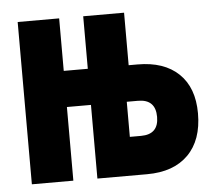

<svg xmlns="http://www.w3.org/2000/svg" viewBox="-43 -564 672 610"><g transform="rotate(-5 293.0 -259.0)"><path d="M34.7 0V-517.6H167V-350.1H243.7V-517.6H374V-350.1H402.3Q486.8 -350.1 533.4 -305.4Q580.1 -260.7 580.1 -178.7Q580.1 -93.3 533.4 -46.6Q486.8 0 402.3 0H243.7V-234.9H167V0ZM393.6 -234.9H357.9V-123H393.6Q449.7 -123 449.7 -178.7Q449.7 -234.9 393.6 -234.9Z"/></g></svg>

Font: Caskaydia Cove
Style: Bold
Weight: 700
Monospace: yes
Designer: Aaron Bell
Foundry: Saja Typeworks
Version: Version 4.300; ttfautohint (v1.8.3)